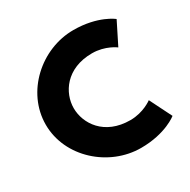

<svg xmlns="http://www.w3.org/2000/svg" viewBox="-186 -1016 1196 1207"><g transform="rotate(-30 412.0 -412.5)"><path d="M529 -170C340 -170 257 -302 257 -413C257 -523 340 -655 529 -655C625 -655 691 -604 691 -604L771 -764C771 -764 679 -840 500 -840C266 -840 53 -648 53 -411C53 -175 267 15 500 15C679 15 771 -61 771 -61L691 -221C691 -221 625 -170 529 -170Z"/></g></svg>

Font: Sztylet
Style: Bd
Weight: 700
Foundry: Cannot Into Space Fonts, PlusOne Fonts
Version: Version 0.12